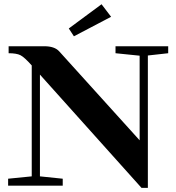

<svg xmlns="http://www.w3.org/2000/svg" viewBox="-20 -883 835 913"><path d="M331.5 -710.4 307.1 -747.6 462.9 -862.8 508.3 -803.2ZM18.6 0V-33.2L130.9 -44.4V-571.8Q96.2 -610.8 77.4 -620.4Q58.6 -629.9 21 -629.9V-663.1H190.4Q239.3 -663.1 261.2 -639.2L644 -215.8V-618.2L529.3 -629.9V-663.1H779.8V-629.9L683.1 -619.1V10.3H652.8L169.9 -528.3V-44.4L278.3 -33.2V0Z"/></svg>

Font: Elstob 10pt
Style: Bold
Weight: 700
Designer: Peter S. Baker
Version: Version 1.015